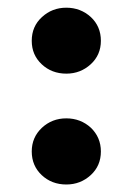

<svg xmlns="http://www.w3.org/2000/svg" viewBox="-20 -480 345 499"><path d="M62.5 -374C62.5 -349.1 71.3 -329.1 88.4 -313C105.5 -296.9 127 -288.6 152.3 -288.6C177.2 -288.6 198.2 -296.9 215.8 -313C233.4 -329.1 242.2 -349.6 242.2 -374C242.2 -398.9 233.4 -419.4 216.3 -435.5C198.7 -451.7 177.2 -460 152.3 -460C127.4 -460 106.4 -451.7 88.9 -435.5C71.3 -419.4 62.5 -398.9 62.5 -374ZM62.5 -86.4C62.5 -61.5 71.3 -41 88.4 -24.9C105.5 -8.8 127 -0.5 152.3 -0.5C177.2 -0.5 198.2 -8.8 215.8 -24.9C233.4 -41 242.2 -61.5 242.2 -86.4C242.2 -110.8 233.4 -131.3 216.3 -147.9C198.7 -164.1 177.2 -172.4 152.3 -172.4C127.4 -172.4 106.4 -164.1 88.9 -147.9C71.3 -131.3 62.5 -110.8 62.5 -86.4Z"/></svg>

Font: Vazirmatn ExtraBold
Style: Regular
Weight: 800
Designer: Saber Rastikerdar
Foundry: Saber Rastikerdar
Version: Version 33.003